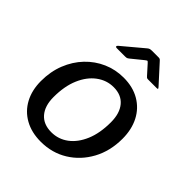

<svg xmlns="http://www.w3.org/2000/svg" viewBox="-208 -875 1015 1015"><g transform="rotate(45 299.5 -368.0)"><path d="M264 10Q195 10 144 -18.5Q93 -47 65.5 -98.5Q38 -150 38 -218Q38 -289 61.5 -348Q85 -407 126 -450Q167 -493 220.5 -516.5Q274 -540 335 -540Q404 -540 454.5 -510.5Q505 -481 532 -428.5Q559 -376 559 -307Q559 -215 520 -143.5Q481 -72 414.5 -31Q348 10 264 10ZM268 -65Q321 -65 363 -96.5Q405 -128 429.5 -186Q454 -244 454 -325Q454 -392 422.5 -429.5Q391 -467 333 -467Q281 -467 238 -435Q195 -403 170 -344.5Q145 -286 145 -205Q145 -139 177 -102Q209 -65 268 -65ZM415 -634 370 -684Q363 -692 360 -691.5Q357 -691 347 -683L283 -631Q276 -626 272.5 -625Q269 -624 262 -624H198Q191 -624 190 -628.5Q189 -633 195 -638L313 -737Q320 -743 326 -744.5Q332 -746 341 -746H391Q399 -746 403 -741.5Q407 -737 410 -734L500 -635Q506 -628 505 -626Q504 -624 496 -624H432Q426 -624 422.5 -626.5Q419 -629 415 -634Z"/></g></svg>

Font: Libre Franklin Medium
Style: Italic
Weight: 500
Italic angle: -8°
Designer: Pablo Impallari, Rodrigo Fuenzalida, Nhung Nguyen
Foundry: Impallari Type
Version: Version 3.000